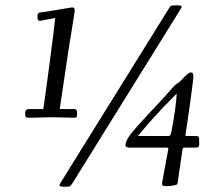

<svg xmlns="http://www.w3.org/2000/svg" viewBox="-20 -691 834 727"><path d="M643.1 10Q625.5 13.9 610.6 13.9Q595.7 13.9 594.4 9.5Q593 5.1 594 0L617.2 -126Q618.4 -132.1 610.1 -132.1H471.2Q455.1 -132.1 455.1 -141.1Q455.1 -156.7 473.3 -181.2Q491.5 -205.6 551.8 -269.5Q612.1 -333.5 626 -350.6Q639.9 -367.7 649.3 -373.7Q658.7 -379.6 660.8 -381.7Q662.8 -383.8 668.8 -390Q674.8 -396.2 678.6 -400Q682.4 -403.8 687.3 -408.2Q697 -417 702.1 -417Q712.2 -417 712.2 -403.1Q712.2 -389.2 699.5 -298.6Q686.8 -208 682.1 -179.9Q682.1 -176 688 -176H725.1Q734.1 -176 734.1 -165V-142.1Q734.1 -132.1 722.2 -132.1H678Q672.4 -132.1 671.1 -126Q653.1 -4.6 652.5 2.2Q651.9 9 644 9V10ZM502.2 -176H619.1Q626 -176 629.2 -192.9Q646.2 -282.7 649.2 -336.9Q589.6 -277.3 548.1 -230Q506.6 -182.6 502.2 -176ZM205.1 10Q205.1 9 207.8 4.3Q210.4 -0.5 211.2 -2L620.1 -659.9Q620.8 -660.9 622.4 -663.7Q624 -666.5 624.8 -667Q625.5 -667.5 628.2 -668.9Q632.1 -670.9 650.1 -670.9Q668.2 -670.9 668.2 -665Q668.2 -664.1 666.3 -660.9Q664.3 -657.7 664.1 -657L254.2 2.9Q248 12.5 244.5 14.3Q241 16.1 223 16.1Q205.1 16.1 205.1 10ZM179 -247.1 87.9 -245.1Q79.8 -245.1 77.4 -248.3Q75 -251.5 75 -260Q75 -278.1 89.1 -278.1H144Q150.9 -323 168.9 -459.8Q187 -596.7 189 -623Q189 -623 132.1 -612.1Q122.1 -612.1 122.1 -624V-632.1Q122.1 -642.6 133.1 -644Q152.1 -646 201.5 -654.5Q251 -663.1 252.9 -663.1Q262.9 -663.1 262.9 -652.1Q262.9 -646.7 253.7 -590.1Q244.4 -533.4 241 -512L206.1 -278.1H261Q272 -278.1 272 -264.6Q272 -251.2 269.8 -248.2Q267.6 -245.1 261 -245.1Z"/></svg>

Font: Fanwood Text
Style: Italic
Weight: 400
Italic angle: -9°
Version: Version 1.101